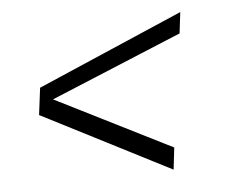

<svg xmlns="http://www.w3.org/2000/svg" viewBox="-37 -490 558 453"><g transform="rotate(-5 242.0 -263.5)"><path d="M52 -235 60 -299 405 -448 399 -398 88 -269 363 -131 357 -79Z"/></g></svg>

Font: Bellota Text Light
Style: Italic
Weight: 300
Italic angle: -7.5°
Designer: Kemie Guaida
Foundry: Kemie Guaida
Version: Version 4.001